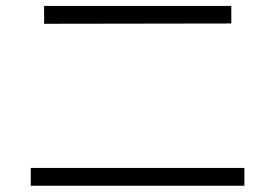

<svg xmlns="http://www.w3.org/2000/svg" viewBox="-20 -669 904 631"><path d="M81.1 -117.2H783.2V-58.6H81.1ZM125 -649.4H740.2V-591.8L125 -590.8Z"/></svg>

Font: Pretendard GOV Light
Style: Regular
Weight: 300
Designer: Base glyphs from Inter by Rasmus Andersson; Hangeul glyphs from Noto Sans CJK(Source Han Sans) by Jang Soo-young and Kan
Foundry: Kil Hyung-jin
Version: Version 1.309